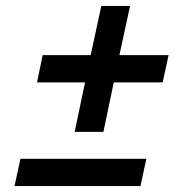

<svg xmlns="http://www.w3.org/2000/svg" viewBox="-20 -628 619 648"><path d="M232 -183 267 -350H105L124 -442H286L322 -608H419L383 -442H549L529 -350H364L329 -183ZM29 0 49 -92H474L454 0Z"/></svg>

Font: Saira Expanded SemiBold
Style: Italic
Weight: 600
Width: 7
Italic angle: -12°
Designer: Hector Gatti with collaboration of the Omnibus-Type team
Foundry: Omnibus-Type
Version: Version 1.101